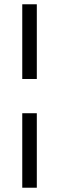

<svg xmlns="http://www.w3.org/2000/svg" viewBox="-20 -762 278 897"><path d="M152 115H84V-233H152ZM152 -393H84V-742H152Z"/></svg>

Font: Rosario
Style: Regular
Weight: 400
Designer: Hector Gatti
Foundry: Omnibus-Type
Version: Version 1.002